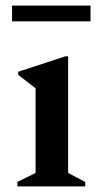

<svg xmlns="http://www.w3.org/2000/svg" viewBox="-20 -665 365 685"><path d="M42 0V-16L107 -48V-350L45 -398V-409L213 -464H223V-48L284 -16V0ZM23 -589V-645H303V-589Z"/></svg>

Font: Spectral SemiBold
Style: Regular
Weight: 600
Designer: Jean-Baptiste Levee
Foundry: Production Type
Version: Version 2.001